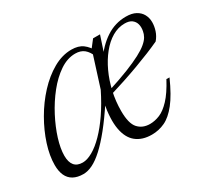

<svg xmlns="http://www.w3.org/2000/svg" viewBox="-102 -622 855 790"><g transform="rotate(-30 325.0 -227.0)"><path d="M408 -362.5 396.5 -359Q428.5 -407.5 471.8 -436Q515 -464.5 566.5 -464.5Q595 -464.5 613.2 -454.5Q631.5 -444.5 640.5 -427.8Q649.5 -411 649.5 -391Q649.5 -371.5 643 -351.5Q636.5 -331.5 622 -314.5Q597.5 -303 566.2 -290.2Q535 -277.5 499.8 -264.5Q464.5 -251.5 427.5 -239.2Q390.5 -227 354 -216L355 -234.5Q415 -253.5 456.5 -270Q498 -286.5 525 -300.8Q552 -315 567.2 -328Q582.5 -341 589.2 -353Q596 -365 598 -377.5Q601.5 -395.5 597.5 -410Q593.5 -424.5 581.5 -433.5Q569.5 -442.5 548 -442.5Q517 -442.5 488.5 -425.8Q460 -409 436 -379.2Q412 -349.5 394 -310.8Q376 -272 366 -227.8Q356 -183.5 356 -137.5Q356 -78 377 -55Q398 -32 433 -32Q456 -32 479.8 -41.8Q503.5 -51.5 529.2 -78.8Q555 -106 583 -158.5L597.5 -158Q567.5 -90.5 538.5 -54Q509.5 -17.5 480 -3.8Q450.5 10 417.5 10Q372.5 10 344 -12.8Q315.5 -35.5 307 -82.8Q298.5 -130 312.5 -204L317 -200Q280 -144 247.8 -104Q215.5 -64 188 -38.8Q160.5 -13.5 137 -2Q113.5 9.5 92.5 9.5Q64.5 9.5 45.5 -1Q26.5 -11.5 17.2 -32Q8 -52.5 8 -81.5Q8 -125.5 24.5 -176.8Q41 -228 69.8 -278Q98.5 -328 136.5 -369Q174.5 -410 217.5 -434.5Q260.5 -459 304.5 -459Q337.5 -459 357.8 -444Q378 -429 393 -401L378 -384.5Q368 -410.5 351.8 -423.8Q335.5 -437 310 -437Q272.5 -437 236.2 -412.5Q200 -388 168.5 -348.5Q137 -309 113 -263Q89 -217 75.2 -172.8Q61.5 -128.5 61.5 -95Q61.5 -64.5 74.5 -48.8Q87.5 -33 114 -33Q135 -33 161.5 -48Q188 -63 216.2 -91.8Q244.5 -120.5 272.8 -161.8Q301 -203 327 -255.5L379.5 -421L405.5 -454.5H438.5Z"/></g></svg>

Font: Newsreader 36pt Light
Style: Italic
Weight: 300
Italic angle: -17°
Designer: Hugues Gentile
Foundry: Production Type
Version: Version 1.003